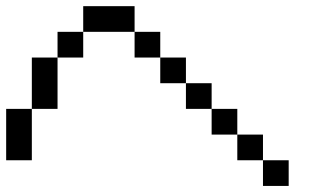

<svg xmlns="http://www.w3.org/2000/svg" viewBox="-20 -770 1040 623"><path d="M0 -416.7H83.3V-250H0ZM750 -416.7V-333.3H666.7V-416.7ZM750 -333.3H833.3V-250H750ZM166.7 -416.7H83.3V-583.3H166.7ZM166.7 -583.3V-666.7H250V-583.3ZM916.7 -166.7H833.3V-250H916.7ZM500 -583.3H416.7V-666.7H500ZM500 -500V-583.3H583.3V-500ZM666.7 -416.7H583.3V-500H666.7ZM250 -666.7V-750H416.7V-666.7Z"/></svg>

Font: GalmuriMono11 Regular
Style: Regular
Weight: 400
Designer: Lee Minseo (quiple)
Version: Version 2.399;hotconv 1.1.1;makeotfexe 2.6.0 DEVELOPMENT